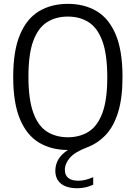

<svg xmlns="http://www.w3.org/2000/svg" viewBox="-20 -769 704 996"><path d="M381.5 207.5Q326 207.5 296.5 183.8Q267 160 267 116.5Q267 86.5 281.8 59.5Q296.5 32.5 332.5 9H332Q246.5 9 182.8 -29Q119 -67 83.8 -150.5Q48.5 -234 48.5 -370Q48.5 -506 83.8 -589.5Q119 -673 182.8 -711Q246.5 -749 332 -749Q417.5 -749 481.2 -711.2Q545 -673.5 580.2 -590Q615.5 -506.5 615.5 -370Q615.5 -260.5 592.8 -187Q570 -113.5 529.5 -70.2Q489 -27 436.5 -6.5Q369.5 18.5 343 49Q316.5 79.5 316.5 112Q316.5 168.5 387.5 168.5Q404 168.5 422.2 164.2Q440.5 160 463.5 150V189Q423.5 207.5 381.5 207.5ZM332 -57Q394 -57 440 -86Q486 -115 511.2 -183Q536.5 -251 536.5 -367.5Q536.5 -486.5 511.2 -555.5Q486 -624.5 440 -653.8Q394 -683 332 -683Q270 -683 224 -654Q178 -625 152.8 -557.2Q127.5 -489.5 127.5 -372.5Q127.5 -253 152.8 -184Q178 -115 224 -86Q270 -57 332 -57Z"/></svg>

Font: Encode Sans Semi Condensed
Style: Regular
Weight: 400
Width: 4
Designer: Multiple Designers
Foundry: Impallari Type
Version: Version 3.000; ttfautohint (v1.8.3) -l 8 -r 50 -G 200 -x 14 